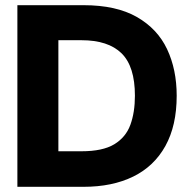

<svg xmlns="http://www.w3.org/2000/svg" viewBox="-20 -720 728 740"><path d="M47 0V-700H302Q428 -700 507.5 -654.5Q587 -609 624 -530.5Q661 -452 661 -351Q661 -236 617.5 -157.5Q574 -79 493.5 -39.5Q413 0 302 0ZM205 -137H294Q376 -137 420.5 -164Q465 -191 482.5 -239Q500 -287 500 -351Q500 -464 448.5 -514.5Q397 -565 294 -565H205Z"/></svg>

Font: Rethink Sans ExtraBold
Style: Regular
Weight: 800
Designer: The Rethink Sans project authors (Hans Thiessen). DM Sans designed by Colophon Foundry.
Foundry: Rethink Communications LLC
Version: Version 1.001